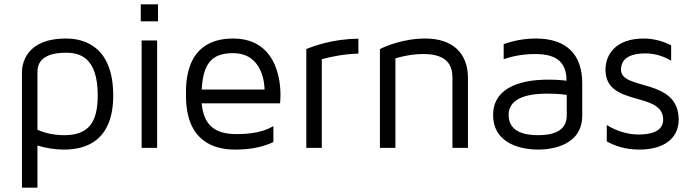

<svg xmlns="http://www.w3.org/2000/svg" viewBox="-20 -687 3210 892"><path d="M287 -508C97 -508 82 -387 82 -350V185H154V-11C194 1 235 8 278 8C382 8 506 -35 506 -243C506 -473 369 -508 287 -508ZM278 -59C235 -59 193 -67 154 -84V-353C154 -412 199 -442 287 -442C350 -442 434 -421 434 -244C434 -114 388 -59 278 -59Z M710 0H638V-499H710V0ZM714 -667H634V-588H714V-667Z M1063 -508C836 -508 844 -296 844 -243C844 -35 968 8 1072 8C1143 8 1202 -4 1250 -27V-101C1208 -76 1152 -64 1079 -64C976 -64 926 -107 917 -207H1281C1281 -207 1283 -223 1283 -242C1283 -261 1290 -508 1063 -508ZM917 -271C924 -394 965 -440 1063 -440C1201 -440 1209 -295 1209 -271H917Z M1645 -438V-507C1525 -507 1429 -470 1403 -459V0H1475V-412C1516 -423 1576 -436 1645 -438Z M1956 -508C1852 -508 1769 -471 1745 -459V0H1817V-416C1851 -426 1897 -436 1948 -436C2068 -436 2082 -372 2082 -325V0H2154V-325C2154 -441 2082 -508 1956 -508Z M2470 -508C2408 -508 2357 -495 2320 -482V-412C2339 -419 2394 -436 2466 -436C2556 -436 2612 -406 2612 -312C2612 -312 2577 -317 2532 -317C2486 -317 2271 -318 2271 -153C2271 -12 2415 8 2480 8C2545 8 2685 -12 2685 -150V-300C2685 -436 2610 -508 2470 -508ZM2613 -150C2613 -74 2542 -59 2480 -59C2418 -59 2343 -74 2343 -153C2343 -245 2464 -252 2524 -252C2580 -252 2613 -246 2613 -246C2613 -246 2613 -227 2613 -150Z M2865 -363C2865 -426 2927 -439 2978 -439C3030 -439 3071 -421 3098 -405V-477C3065 -493 3022 -508 2970 -508C2840 -508 2793 -433 2793 -363C2793 -188 3061 -265 3061 -131C3061 -74 2999 -62 2947 -62C2895 -62 2843 -79 2799 -106V-30C2835 -10 2884 8 2950 8C3064 8 3133 -44 3133 -131C3133 -327 2865 -265 2865 -363Z"/></svg>

Font: Maven Pro
Style: Regular
Weight: 400
Designer: Joe Prince
Foundry: Joe Prince
Version: Version 1.003